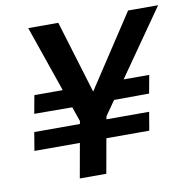

<svg xmlns="http://www.w3.org/2000/svg" viewBox="-79 -778 849 856"><g transform="rotate(-10 346.0 -350.0)"><path d="M36 -156 50 -239H570L556 -156ZM286 -318 64 -319 79 -401H295ZM388 -318 408 -401H599L584 -319ZM214 0 259 -252 104 -700H240L344 -358L332 -359L556 -700H692L379 -252L334 0Z"/></g></svg>

Font: DM Sans 17pt SemiBold
Style: Italic
Weight: 600
Italic angle: -10°
Version: Version 4.004;gftools[0.9.30]